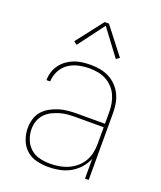

<svg xmlns="http://www.w3.org/2000/svg" viewBox="-139 -834 779 931"><g transform="rotate(20 250.0 -369.0)"><path d="M221 8Q190 8 160 0.5Q130 -7 107.5 -27.5Q85 -48 74.5 -77Q64 -106 64 -136Q64 -160 71 -183.5Q78 -207 93.5 -224.5Q109 -242 130 -253.5Q151 -265 174 -272Q197 -279 220.5 -281Q244 -283 268 -283H409V-345Q409 -366 405 -388Q401 -410 392 -429.5Q383 -449 367.5 -465.5Q352 -482 332.5 -492Q313 -502 291.5 -506Q270 -510 248 -510Q220 -510 192 -504Q164 -498 140.5 -482Q117 -466 103.5 -440Q90 -414 89 -385H70Q70 -407 76.5 -427.5Q83 -448 96 -465.5Q109 -483 126.5 -495.5Q144 -508 164 -515.5Q184 -523 205.5 -525.5Q227 -528 248 -528Q273 -528 297 -523.5Q321 -519 342.5 -508Q364 -497 381.5 -479Q399 -461 409.5 -439Q420 -417 424 -393Q428 -369 428 -345V0H409V-102Q398 -75 378 -53Q358 -31 332.5 -17Q307 -3 278.5 2.5Q250 8 221 8ZM224 -10Q247 -10 271 -14Q295 -18 316.5 -27.5Q338 -37 356.5 -52.5Q375 -68 387 -88.5Q399 -109 404 -132.5Q409 -156 409 -180V-265H268Q247 -265 226 -263.5Q205 -262 184.5 -256Q164 -250 145 -240.5Q126 -231 111.5 -215.5Q97 -200 90 -179.5Q83 -159 83 -138Q83 -111 93 -85Q103 -59 123 -41Q143 -23 170 -16.5Q197 -10 224 -10ZM149 -596 132 -608 239 -746H261L368 -608L351 -596L250 -731Z"/></g></svg>

Font: Iosevka SS04 Thin
Style: Regular
Weight: 100
Monospace: yes
Designer: Belleve Invis
Foundry: Belleve Invis
Version: Version 19.0.0; ttfautohint (v1.8.4)